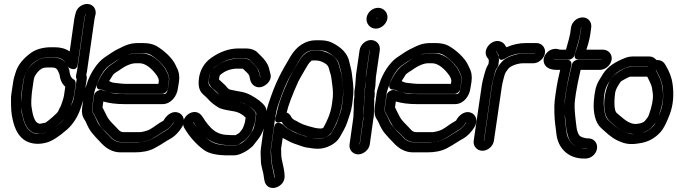

<svg xmlns="http://www.w3.org/2000/svg" viewBox="-20 -734 3383 959"><path d="M227 -448H247C282 -448 301 -436 314 -410L321 -398C321 -398 362 -369 368 -412L400 -632C401 -639 402 -647 404 -654L407 -665H408L405 -654C403 -647 402 -639 401 -632L365 -382L360 -357C359 -350 360 -343 363 -339V-338L351 -259C349 -244 346 -232 343 -225C326 -185 314 -149 286 -124C246 -89 217 -73 208 -71C173 -64 163 -61 140 -73C119 -84 102 -109 92 -156C87 -174 86 -185 86 -208C86 -225 84 -249 87 -267L96 -326C105 -389 152 -448 227 -448ZM415 -379V-381L451 -632L454 -650L457 -661C460 -674 457 -687 450 -697C426 -730 368 -712 358 -669L355 -658C353 -649 351 -641 350 -632L328 -477C308 -491 283 -498 254 -498H234C201 -498 163 -490 136 -471C97 -443 69 -410 58 -372C52 -353 49 -345 46 -326L37 -267C35 -256 35 -244 35 -232C35 -196 36 -167 43 -138C54 -87 75 -48 111 -29C138 -15 174 -11 213 -22C241 -30 274 -51 316 -88C345 -114 368 -150 382 -191C388 -210 397 -233 401 -259L413 -338C414 -346 414 -351 411 -361ZM180 -66 206 -71C225 -74 233 -80 243 -89C270 -112 303 -134 316 -163C326 -185 329 -186 334 -204C338 -218 347 -240 350 -259L358 -315C359 -325 355 -335 347 -338C339 -342 330 -352 327 -379C326 -390 324 -389 316 -407C304 -434 277 -447 246 -447H226C202 -447 179 -441 161 -429C128 -406 104 -378 97 -326L89 -270C86 -247 84 -209 87 -189C95 -138 110 -66 174 -66H175ZM180 -116C147 -117 141 -180 137 -203C135 -217 137 -254 139 -270L147 -326C149 -342 153 -352 154 -354C163 -368 171 -380 185 -389C191 -393 198 -397 219 -397H239C257 -397 264 -391 269 -381C273 -372 275 -367 277 -363C280 -339 288 -316 306 -301L300 -259C297 -239 290 -225 286 -211C282 -199 277 -194 270 -177C266 -169 224 -132 207 -121H206Z M450 -258 441 -194C439 -177 445 -172 450 -163C463 -139 475 -108 493 -90C505 -78 518 -66 529 -54C545 -36 564 -24 589 -24H676H680C705 -27 724 -33 741 -42C770 -58 784 -70 812 -86C825 -94 836 -105 844 -119C846 -122 847 -123 848 -124V-123C848 -123 848 -122 847 -121C838 -106 825 -91 807 -81C762 -56 733 -23 660 -23H589C565 -23 546 -32 529 -52L528 -53C494 -86 473 -111 467 -124C461 -136 453 -156 446 -167C440 -176 439 -184 440 -194L450 -267C453 -285 459 -295 463 -309C473 -342 499 -389 526 -407C549 -422 559 -431 583 -443C612 -458 631 -465 638 -466C650 -468 660 -469 666 -469H685C708 -469 723 -466 731 -461C765 -442 801 -404 810 -384C818 -366 828 -355 824 -326L819 -294C817 -281 813 -264 799 -264H607C600 -264 594 -265 588 -265C554 -265 526 -270 502 -280C502 -280 488 -285 487 -285C469 -285 452 -273 450 -258ZM600 -214H792C833 -214 864 -252 869 -295L874 -326C878 -352 874 -376 863 -396C861 -400 859 -404 857 -409C842 -442 802 -481 760 -505C742 -515 719 -519 692 -519H673C628 -519 609 -509 565 -487C540 -474 527 -463 502 -447C464 -421 429 -365 414 -316C409 -301 403 -286 400 -267L390 -194C387 -172 391 -152 403 -135C404 -133 408 -128 411 -120C429 -77 444 -63 489 -16C513 9 544 27 582 27H653C691 27 724 21 752 6C771 -4 787 -14 801 -23C813 -31 822 -36 826 -38C853 -52 876 -77 890 -101C908 -132 895 -161 874 -170C846 -183 817 -164 801 -139C797 -133 801 -134 791 -128C780 -122 772 -117 765 -112C737 -93 727 -81 682 -74H597C588 -74 579 -77 569 -89C547 -114 524 -130 510 -162C504 -175 497 -186 492 -198L496 -227C527 -218 561 -214 600 -214ZM486 -286C490 -286 495 -285 502 -281C514 -275 527 -271 541 -270C564 -268 583 -265 607 -265H789C804 -265 816 -279 818 -290L823 -326C825 -339 824 -353 818 -364C810 -380 807 -389 796 -403C763 -444 727 -468 684 -468H665C628 -468 590 -451 551 -422C548 -420 541 -415 532 -409C504 -391 478 -347 466 -317C465 -314 453 -286 486 -286ZM525 -329C530 -338 538 -348 544 -359C548 -367 571 -380 577 -384C610 -408 637 -418 658 -418H677C699 -418 726 -404 755 -368C760 -362 763 -358 764 -356C767 -349 775 -340 773 -326L771 -315H614C591 -315 575 -318 553 -320C540 -321 534 -325 525 -329Z M964 -96C969 -90 974 -84 982 -74C976 -81 970 -88 964 -96ZM1075 -260C1062 -271 1047 -288 1037 -296C1019 -309 1020 -320 1024 -345C1028 -373 1040 -391 1060 -405C1096 -430 1130 -442 1164 -442H1202C1219 -442 1226 -436 1227 -435L1245 -417C1262 -401 1271 -387 1274 -376L1281 -349C1280 -348 1281 -348 1280 -348C1280 -348 1279 -350 1279 -352C1273 -378 1268 -394 1250 -411C1241 -419 1235 -426 1232 -429C1221 -441 1205 -441 1191 -441H1162H1159C1114 -437 1074 -420 1043 -390C1032 -379 1027 -361 1025 -346C1023 -333 1020 -322 1028 -309C1038 -292 1051 -288 1066 -271C1070 -266 1072 -263 1075 -260ZM1105 -240C1108 -239 1111 -239 1114 -238C1110 -239 1107 -239 1105 -240ZM1211 -211C1199 -217 1186 -223 1172 -226C1183 -224 1197 -219 1211 -211ZM961 -100C956 -107 949 -116 945 -123C944 -124 945 -124 945 -125C946 -125 946 -124 948 -121C953 -113 957 -106 961 -100ZM1007 -48C1040 -20 1078 -9 1127 -9H1155C1173 -9 1177 -16 1186 -22C1196 -28 1204 -33 1212 -42C1226 -60 1234 -67 1239 -80C1247 -101 1253 -118 1255 -134C1258 -154 1261 -168 1253 -177C1245 -186 1236 -195 1226 -202C1231 -199 1236 -195 1241 -191C1255 -179 1259 -171 1260 -169C1259 -158 1259 -152 1258 -145C1253 -113 1248 -93 1244 -86C1239 -77 1228 -58 1210 -38C1197 -24 1172 -8 1155 -8H1127C1059 -8 1035 -23 1007 -48ZM1121 -60C1086 -60 1058 -71 1034 -95C1024 -105 1011 -121 1005 -130C994 -146 984 -170 959 -174C918 -180 879 -131 901 -94C926 -52 958 -15 997 14C1025 35 1069 42 1120 42H1148C1163 42 1178 37 1194 29C1212 21 1228 9 1244 -6C1245 -7 1245 -8 1246 -9C1284 -56 1297 -71 1308 -145C1309 -154 1310 -163 1311 -174C1313 -199 1296 -214 1276 -231C1252 -249 1220 -269 1188 -275C1164 -279 1145 -283 1131 -286C1118 -289 1115 -298 1106 -307C1093 -320 1084 -327 1074 -337C1074 -338 1074 -342 1075 -346C1076 -352 1077 -356 1078 -358C1098 -376 1122 -388 1156 -391H1184C1189 -391 1192 -391 1194 -390C1198 -386 1205 -380 1213 -372C1227 -359 1226 -352 1230 -334C1235 -313 1259 -287 1295 -303C1314 -311 1339 -336 1331 -364L1323 -395C1317 -417 1302 -437 1282 -456L1265 -473C1252 -485 1232 -492 1210 -492H1171C1125 -492 1079 -476 1035 -445C1001 -421 980 -386 974 -345C968 -300 976 -276 1003 -255C1006 -253 1014 -245 1023 -235C1034 -223 1049 -211 1068 -199C1083 -189 1106 -185 1142 -179C1170 -175 1191 -163 1207 -147C1207 -145 1206 -139 1205 -134C1204 -125 1201 -112 1193 -94C1192 -91 1186 -83 1175 -70C1174 -69 1162 -62 1157 -59H1135C1130 -59 1126 -60 1121 -60Z M1358 -153C1358 -153 1339 -112 1385 -125H1387C1387 -125 1388 -125 1388 -124C1398 -104 1414 -94 1433 -84L1447 -77C1460 -70 1476 -63 1490 -59L1503 -55C1524 -46 1547 -42 1576 -42C1601 -42 1627 -56 1638 -76C1659 -113 1680 -161 1688 -214L1691 -237C1695 -264 1695 -290 1692 -313C1689 -333 1687 -348 1686 -358C1684 -375 1677 -390 1674 -405C1669 -427 1657 -446 1639 -458C1616 -473 1591 -482 1565 -482H1550C1514 -482 1489 -456 1474 -430C1447 -385 1431 -357 1424 -342C1385 -257 1370 -211 1358 -153ZM1412 -172C1419 -205 1439 -258 1470 -327C1474 -336 1491 -365 1517 -409C1526 -423 1530 -425 1536 -431C1536 -431 1539 -432 1543 -432H1558C1573 -432 1590 -427 1607 -415C1616 -409 1621 -401 1624 -388C1627 -373 1633 -363 1635 -345C1638 -318 1647 -278 1641 -237L1638 -214C1632 -169 1613 -127 1595 -96C1592 -94 1588 -92 1584 -92C1559 -92 1544 -98 1524 -103L1511 -107C1500 -110 1487 -115 1476 -121L1462 -129C1450 -135 1441 -138 1434 -151C1430 -160 1424 -167 1412 -172ZM1348 -93 1334 8C1333 15 1333 21 1334 29C1336 54 1334 70 1341 96C1349 126 1349 127 1352 154L1351 155C1350 154 1349 148 1349 145C1347 121 1334 84 1334 59C1334 40 1331 24 1333 8L1352 -128C1357 -165 1363 -192 1368 -206C1392 -279 1415 -332 1436 -366C1447 -383 1459 -406 1474 -432C1496 -470 1520 -483 1551 -483H1566C1588 -483 1602 -480 1609 -477C1648 -458 1669 -435 1675 -408C1677 -400 1679 -392 1682 -382C1687 -365 1687 -348 1690 -331C1695 -297 1696 -266 1692 -237L1689 -212C1683 -168 1677 -167 1667 -133C1659 -108 1644 -86 1633 -66C1632 -64 1626 -58 1612 -51C1598 -44 1587 -41 1576 -41C1544 -41 1525 -48 1502 -54L1488 -59C1466 -66 1449 -73 1433 -83C1418 -92 1408 -95 1394 -111C1394 -111 1355 -143 1348 -93ZM1392 -45C1416 -32 1436 -20 1466 -11L1480 -6C1491 -2 1507 3 1520 4C1536 6 1548 9 1569 9C1611 9 1658 -16 1676 -47C1689 -70 1706 -97 1715 -125C1725 -158 1733 -171 1739 -212L1742 -237C1747 -271 1746 -308 1740 -346C1739 -353 1738 -361 1737 -370C1735 -386 1728 -410 1725 -424C1717 -468 1682 -500 1636 -522C1619 -530 1599 -533 1573 -533H1558C1506 -533 1461 -503 1431 -452C1384 -372 1359 -331 1321 -216C1314 -195 1308 -167 1302 -128L1283 8C1280 29 1283 44 1283 66C1283 82 1286 98 1291 116C1296 132 1297 145 1299 158L1301 168C1303 180 1309 191 1319 198C1344 214 1376 200 1391 180C1407 159 1401 133 1398 112C1397 102 1385 57 1385 45C1385 32 1384 19 1384 8Z M1777 -13H1776L1795 -149C1795 -150 1796 -151 1796 -152L1797 -181V-197L1798 -215V-234C1798 -241 1800 -247 1800 -253V-278L1804 -305V-307L1808 -360L1826 -483V-484C1826 -483 1827 -483 1827 -483L1809 -359C1808 -352 1806 -344 1806 -336L1805 -304L1801 -279C1800 -269 1801 -252 1801 -251L1799 -237C1798 -227 1799 -216 1798 -179L1796 -148ZM1833 -534C1806 -534 1780 -511 1776 -483L1758 -359V-357L1754 -304L1750 -276V-272V-248C1747 -236 1747 -220 1747 -209V-191C1747 -185 1746 -181 1746 -175L1745 -148L1726 -13C1722 14 1742 37 1769 37C1796 37 1823 14 1827 -13L1846 -149C1846 -150 1847 -150 1847 -151L1848 -185C1850 -216 1849 -233 1849 -239L1851 -251C1852 -260 1852 -267 1851 -281L1855 -305V-307L1857 -340C1857 -347 1858 -353 1859 -359L1877 -483C1881 -511 1860 -534 1833 -534ZM1865 -642 1864 -641C1863 -642 1861 -644 1861 -645H1862C1863 -645 1865 -643 1865 -642ZM1811 -645C1807 -617 1828 -591 1857 -591C1885 -591 1911 -615 1915 -642C1919 -670 1897 -695 1869 -695C1841 -695 1815 -673 1811 -645Z M1911 -258 1902 -194C1900 -177 1906 -172 1911 -163C1924 -139 1936 -108 1954 -90C1966 -78 1979 -66 1990 -54C2006 -36 2025 -24 2050 -24H2137H2141C2166 -27 2185 -33 2202 -42C2231 -58 2245 -70 2273 -86C2286 -94 2297 -105 2305 -119C2307 -122 2308 -123 2309 -124V-123C2309 -123 2309 -122 2308 -121C2299 -106 2286 -91 2268 -81C2223 -56 2194 -23 2121 -23H2050C2026 -23 2007 -32 1990 -52L1989 -53C1955 -86 1934 -111 1928 -124C1922 -136 1914 -156 1907 -167C1901 -176 1900 -184 1901 -194L1911 -267C1914 -285 1920 -295 1924 -309C1934 -342 1960 -389 1987 -407C2010 -422 2020 -431 2044 -443C2073 -458 2092 -465 2099 -466C2111 -468 2121 -469 2127 -469H2146C2169 -469 2184 -466 2192 -461C2226 -442 2262 -404 2271 -384C2279 -366 2289 -355 2285 -326L2280 -294C2278 -281 2274 -264 2260 -264H2068C2061 -264 2055 -265 2049 -265C2015 -265 1987 -270 1963 -280C1963 -280 1949 -285 1948 -285C1930 -285 1913 -273 1911 -258ZM2061 -214H2253C2294 -214 2325 -252 2330 -295L2335 -326C2339 -352 2335 -376 2324 -396C2322 -400 2320 -404 2318 -409C2303 -442 2263 -481 2221 -505C2203 -515 2180 -519 2153 -519H2134C2089 -519 2070 -509 2026 -487C2001 -474 1988 -463 1963 -447C1925 -421 1890 -365 1875 -316C1870 -301 1864 -286 1861 -267L1851 -194C1848 -172 1852 -152 1864 -135C1865 -133 1869 -128 1872 -120C1890 -77 1905 -63 1950 -16C1974 9 2005 27 2043 27H2114C2152 27 2185 21 2213 6C2232 -4 2248 -14 2262 -23C2274 -31 2283 -36 2287 -38C2314 -52 2337 -77 2351 -101C2369 -132 2356 -161 2335 -170C2307 -183 2278 -164 2262 -139C2258 -133 2262 -134 2252 -128C2241 -122 2233 -117 2226 -112C2198 -93 2188 -81 2143 -74H2058C2049 -74 2040 -77 2030 -89C2008 -114 1985 -130 1971 -162C1965 -175 1958 -186 1953 -198L1957 -227C1988 -218 2022 -214 2061 -214ZM1947 -286C1951 -286 1956 -285 1963 -281C1975 -275 1988 -271 2002 -270C2025 -268 2044 -265 2068 -265H2250C2265 -265 2277 -279 2279 -290L2284 -326C2286 -339 2285 -353 2279 -364C2271 -380 2268 -389 2257 -403C2224 -444 2188 -468 2145 -468H2126C2089 -468 2051 -451 2012 -422C2009 -420 2002 -415 1993 -409C1965 -391 1939 -347 1927 -317C1926 -314 1914 -286 1947 -286ZM1986 -329C1991 -338 1999 -348 2005 -359C2009 -367 2032 -380 2038 -384C2071 -408 2098 -418 2119 -418H2138C2160 -418 2187 -404 2216 -368C2221 -362 2224 -358 2225 -356C2228 -349 2236 -340 2234 -326L2232 -315H2075C2052 -315 2036 -318 2014 -320C2001 -321 1995 -325 1986 -329Z M2397 -31 2435 -298C2438 -321 2444 -340 2448 -356L2452 -372C2455 -384 2460 -392 2465 -399C2469 -405 2471 -413 2470 -418L2471 -422C2474 -439 2472 -456 2463 -470L2457 -478C2458 -482 2471 -458 2471 -458C2471 -458 2466 -418 2507 -444C2527 -457 2564 -469 2600 -469H2651H2652L2651 -468H2599C2588 -468 2579 -467 2570 -465C2534 -456 2504 -447 2482 -420C2469 -404 2459 -389 2454 -373L2449 -356C2442 -334 2438 -314 2436 -298L2398 -31ZM2447 -31 2486 -298C2488 -311 2491 -327 2497 -348L2502 -365C2504 -370 2509 -379 2520 -392C2530 -404 2564 -418 2592 -418H2644C2671 -418 2698 -442 2702 -469C2706 -496 2686 -519 2659 -519H2607C2572 -519 2539 -511 2510 -498C2509 -499 2507 -501 2506 -503L2501 -511C2494 -521 2482 -528 2469 -529C2429 -533 2388 -482 2414 -446C2419 -439 2423 -439 2421 -422L2420 -415C2415 -406 2407 -392 2404 -379L2399 -362C2394 -344 2388 -321 2385 -298L2346 -31C2342 -4 2363 19 2390 19C2417 19 2443 -4 2447 -31Z M2882 -597H2883V-596L2879 -567C2875 -542 2867 -508 2852 -466C2850 -459 2844 -436 2872 -436H2984C2983 -436 2984 -435 2984 -435H2865C2852 -435 2840 -425 2837 -413C2823 -355 2812 -306 2806 -265L2802 -235C2800 -222 2799 -208 2799 -194C2799 -212 2800 -226 2801 -235L2805 -265C2808 -284 2812 -306 2817 -332L2834 -408C2836 -419 2833 -435 2813 -435H2770C2751 -435 2746 -440 2746 -440C2754 -437 2762 -436 2770 -436H2821C2833 -436 2846 -446 2849 -457C2866 -513 2875 -548 2878 -567L2882 -596ZM2912 7V8H2911H2904C2893 8 2879 5 2861 -2C2831 -14 2813 -44 2809 -78C2804 -125 2802 -124 2800 -176C2800 -168 2801 -161 2802 -153C2808 -102 2807 -83 2819 -48C2829 -16 2861 7 2904 7H2911ZM2890 -647C2862 -647 2836 -624 2832 -596L2828 -567C2826 -556 2820 -530 2807 -486H2777C2775 -486 2772 -487 2769 -488C2757 -492 2743 -490 2731 -485C2709 -475 2687 -446 2698 -417C2708 -392 2735 -385 2762 -385H2778L2767 -336C2761 -308 2758 -285 2755 -265L2751 -235C2749 -218 2748 -196 2749 -169C2751 -116 2754 -114 2759 -66C2766 2 2814 58 2897 58H2904C2932 58 2958 36 2962 8C2966 -20 2946 -43 2918 -43H2911C2911 -43 2907 -44 2901 -45C2870 -51 2869 -64 2862 -85C2862 -85 2860 -93 2859 -104C2856 -131 2846 -194 2852 -235L2856 -265C2861 -298 2869 -337 2880 -385H2976C3004 -385 3031 -409 3035 -436C3039 -463 3019 -486 2991 -486H2909C2919 -517 2926 -544 2929 -567L2933 -596C2937 -624 2918 -647 2890 -647Z M3225 -382C3226 -382 3256 -384 3257 -384L3262 -374C3277 -348 3286 -325 3289 -303C3296 -254 3292 -213 3279 -177C3264 -137 3250 -112 3242 -103C3224 -84 3205 -73 3181 -69C3153 -64 3135 -63 3128 -65C3081 -76 3047 -108 3018 -134C2991 -158 2986 -265 3015 -313C3040 -354 3051 -374 3113 -398C3120 -401 3128 -402 3136 -402H3216C3217 -401 3217 -402 3217 -401C3217 -394 3220 -386 3225 -382ZM3223 -452H3143C3129 -452 3115 -450 3101 -444C3052 -425 3014 -400 2992 -365C2985 -354 2979 -344 2973 -334C2955 -304 2950 -275 2946 -228C2942 -173 2953 -121 2982 -95C3006 -74 3031 -48 3063 -33C3101 -15 3125 -9 3184 -20C3220 -27 3251 -44 3277 -72C3296 -92 3310 -123 3326 -165C3343 -211 3347 -262 3339 -317C3335 -346 3324 -375 3307 -404L3301 -414C3292 -428 3278 -435 3259 -434C3250 -444 3239 -452 3223 -452ZM3218 -402C3217 -401 3216 -401 3216 -401H3136C3109 -401 3072 -378 3055 -365C2996 -320 2979 -176 3021 -133C3030 -124 3040 -117 3048 -109C3082 -79 3119 -61 3157 -65C3189 -68 3217 -78 3237 -100C3251 -116 3262 -132 3268 -149C3286 -198 3295 -239 3291 -275C3290 -285 3288 -294 3287 -304C3284 -331 3272 -352 3261 -373L3256 -383L3255 -384C3255 -384 3261 -431 3218 -402ZM3213 -351C3220 -339 3227 -321 3233 -308C3237 -299 3239 -276 3241 -263C3243 -239 3237 -204 3221 -160C3218 -151 3211 -141 3201 -130C3197 -125 3185 -117 3159 -115C3140 -113 3115 -122 3085 -149C3077 -156 3069 -161 3059 -171C3051 -179 3045 -210 3052 -266C3053 -278 3058 -290 3066 -304C3074 -318 3081 -327 3082 -328C3085 -330 3121 -351 3129 -351H3209Z"/></svg>

Font: AppleStorm
Style: CBoIta
Weight: 400
Foundry: Cannot Into Space Fonts
Version: Version 1.01